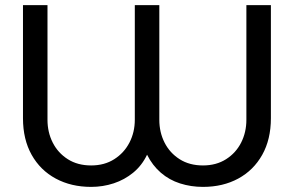

<svg xmlns="http://www.w3.org/2000/svg" viewBox="-20 -720 1151 752"><path d="M337 12Q259 12 198.5 -20.5Q138 -53 104 -113.5Q70 -174 70 -257V-700H166V-251Q166 -202 186.5 -161.5Q207 -121 245.5 -96.5Q284 -72 337 -72Q389 -72 427.5 -96.5Q466 -121 487 -161.5Q508 -202 508 -251V-700H604V-251Q604 -202 624.5 -161.5Q645 -121 683.5 -96.5Q722 -72 775 -72Q827 -72 865.5 -96.5Q904 -121 924.5 -161.5Q945 -202 945 -251V-700H1041V-257Q1041 -174 1007 -113.5Q973 -53 913 -20.5Q853 12 775 12Q728 12 685.5 -1.5Q643 -15 610 -43.5Q577 -72 556 -114Q536 -72 502 -44Q468 -16 425.5 -2Q383 12 337 12Z"/></svg>

Font: MuseoModerno SemiBold
Style: Regular
Weight: 400
Version: Version 1.001